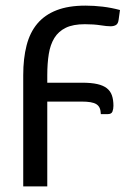

<svg xmlns="http://www.w3.org/2000/svg" viewBox="-20 -505 474 686"><path d="M403.8 -434.1Q401.9 -419.9 394 -415.5Q386.2 -411.1 375 -411.1Q361.8 -411.1 338.4 -414.8Q314.9 -418.5 283.2 -418.5Q241.2 -418.5 215.1 -405.8Q189 -393.1 174.3 -369.4Q159.7 -345.7 154.3 -312Q148.9 -278.3 148.9 -236.3V-209.5H273.4Q306.2 -209.5 327.6 -204.6Q349.1 -199.7 361.8 -189.7Q374.5 -179.7 379.9 -164.1Q385.3 -148.4 385.3 -127Q385.3 -115.7 381.8 -106.4Q378.4 -97.2 364.3 -97.2H340.3Q339.8 -110.4 336.2 -118.9Q332.5 -127.4 324.5 -132.6Q316.4 -137.7 303.2 -139.9Q290 -142.1 270.5 -142.1H148.9V161.1H63V-236.3Q63 -296.4 75 -342.8Q86.9 -389.2 113.5 -420.7Q140.1 -452.1 182.4 -468.5Q224.6 -484.9 285.2 -484.9Q315.9 -484.9 346.9 -481.2Q377.9 -477.5 408.7 -469.2Z"/></svg>

Font: Carlito
Style: Regular
Weight: 400
Designer: Lukasz Dziedzic
Foundry: tyPoland Lukasz Dziedzic
Version: Version 1.103; Beta1; all basic design good, some composites